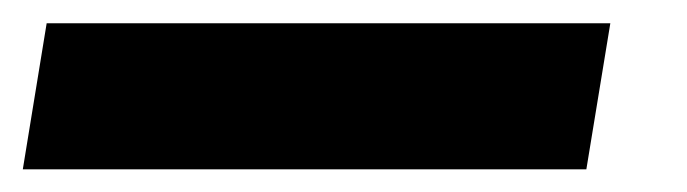

<svg xmlns="http://www.w3.org/2000/svg" viewBox="-85 -20 590 165"><path d="M439.5 0 418.9 125.5H-65.4L-44.9 0Z"/></svg>

Font: Inter 18pt ExtraBold
Style: Italic
Weight: 800
Italic angle: -9.3988°
Designer: Rasmus Andersson
Foundry: rsms
Version: Version 4.001;git-66647c0bb